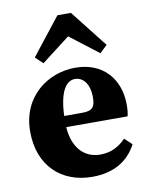

<svg xmlns="http://www.w3.org/2000/svg" viewBox="-86 -816 693 893"><g transform="rotate(-10 260.5 -369.0)"><path d="M277.8 15.2C374.6 15.2 446.5 -23.3 487.6 -101.6L453 -134C422.8 -102.8 385.7 -80.3 331.8 -80.3C257 -80.3 196.7 -135.3 196.7 -257.3C196.7 -401.7 234.6 -447.1 276.2 -447.1C312.5 -447.1 343.9 -414.5 343.9 -348.9C343.9 -304.3 331.5 -286.3 283.5 -286.3H96V-233.5H487.4C491.4 -250.1 492.9 -265.8 492.9 -287.3C492.9 -408.3 418.1 -498.5 286.3 -498.5C157.2 -498.5 28.7 -408.1 28.7 -241.4C28.7 -80 132.3 15.2 277.8 15.2ZM413.8 -544.6 449 -577.8 311.3 -753.1H247.5L109.7 -577.8L145 -544.6L327.2 -684.6H231.6L413.8 -544.6Z"/></g></svg>

Font: Source Serif Variable
Style: Regular
Weight: 389
Designer: Frank Grießhammer
Foundry: Adobe Systems Incorporated
Version: Version 3.001;hotconv 1.0.111;makeotfexe 2.5.65597